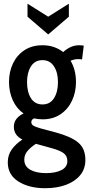

<svg xmlns="http://www.w3.org/2000/svg" viewBox="-20 -742 470 1012"><path d="M218.5 250Q132.5 250 76.8 214.5Q21 179 21 114Q21 75 42.2 45.5Q63.5 16 98 -6.5Q53 -29 53 -74Q53 -119 104 -144Q67 -170 47.2 -214Q27.5 -258 27.5 -310Q27.5 -364 48.5 -407.8Q69.5 -451.5 109 -477.5Q148.5 -503.5 204 -503.5Q237 -503.5 264.2 -494Q291.5 -484.5 313 -467.5Q352.5 -503.5 396.5 -503.5Q404.5 -503.5 410.8 -502.8Q417 -502 421.5 -501.5L412.5 -428.5Q408.5 -429 403.8 -429.8Q399 -430.5 392.5 -430.5Q372.5 -430.5 352 -422Q380.5 -373.5 380.5 -310Q380.5 -256 359.5 -211.2Q338.5 -166.5 299 -139.8Q259.5 -113 204 -113Q192 -113 180.8 -114.5Q169.5 -116 159 -118Q145 -111 145 -98.5Q145 -86.5 156.2 -79.5Q167.5 -72.5 191.5 -66L275.5 -43.5Q356 -21.5 393 10Q430 41.5 430 101Q430 148 402.8 181.2Q375.5 214.5 327.8 232.2Q280 250 218.5 250ZM204 -191.5Q243.5 -191.5 264.5 -224.2Q285.5 -257 285.5 -309.5Q285.5 -359.5 264.5 -392.2Q243.5 -425 204 -425Q164 -425 143.2 -392.2Q122.5 -359.5 122.5 -309.5Q122.5 -257 143.2 -224.2Q164 -191.5 204 -191.5ZM223 170.5Q272.5 170.5 303.8 154.5Q335 138.5 335 107Q335 81 316.5 66.2Q298 51.5 252.5 39L169.5 16Q143.5 32.5 125.8 52.8Q108 73 108 99.5Q108 135 139.8 152.8Q171.5 170.5 223 170.5ZM234 -560.5 125 -654V-722.5L234 -654L343 -722.5V-654Z"/></svg>

Font: Cabin Condensed Medium
Style: Regular
Weight: 500
Width: 3
Designer: Pablo Impallari
Foundry: Pablo Impallari. http://www.impallari.com Igino Marini. http://www.ikern.com
Version: Version 3.001; ttfautohint (v1.8.3)